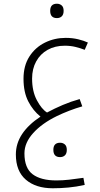

<svg xmlns="http://www.w3.org/2000/svg" viewBox="-20 -691 536 1029"><path d="M263 318Q172 318 118.5 272Q65 226 65 137Q65 78 98.5 27.5Q132 -23 197 -66Q157 -98 131.5 -147.5Q106 -197 106 -269Q106 -339 137.5 -388Q169 -437 220.5 -462.5Q272 -488 332 -488Q368 -488 399 -480.5Q430 -473 451 -463L434 -424Q411 -433 384.5 -439.5Q358 -446 327 -446Q275 -446 235.5 -424Q196 -402 174 -362Q152 -322 152 -270Q152 -202 177.5 -154Q203 -106 232 -88Q273 -110 316.5 -128.5Q360 -147 407 -160L421 -121Q386 -111 351 -97.5Q316 -84 285 -69Q205 -30 158 22Q111 74 111 131Q111 210 155 243Q199 276 282 276Q315 276 351 272Q387 268 427 262L434 300Q390 310 347 314Q304 318 263 318ZM285 -594Q249 -594 249 -633Q249 -671 285 -671Q300 -671 310.5 -662Q321 -653 321 -633Q321 -613 311 -603.5Q301 -594 285 -594ZM302 151Q266 151 266 112Q266 74 302 74Q317 74 327.5 83Q338 92 338 112Q338 132 328 141.5Q318 151 302 151Z"/></svg>

Font: Noto Kufi Arabic ExtraLight
Style: Regular
Weight: 200
Designer: Monotype Design Team, David Williams, Khaled Hosny
Foundry: Google LLC
Version: Version 2.109; ttfautohint (v1.8.4.7-5d5b)